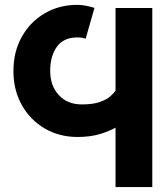

<svg xmlns="http://www.w3.org/2000/svg" viewBox="-20 -755 675 775"><path d="M292.5 -735.4Q311 -735.4 329.1 -731.4Q347.2 -727.5 361.3 -723.1L325.7 -598.6Q319.3 -601.1 311.3 -602.5Q303.2 -604 292.5 -604Q236.8 -604 209.7 -566.4Q182.6 -528.8 182.6 -468.8Q182.6 -408.7 217.5 -371.1Q252.4 -333.5 310.5 -333.5Q356.9 -333.5 385 -344Q413.1 -354.5 427.2 -367.9Q441.4 -381.3 446.3 -389.2V-722.7H594.7V0H446.3V-239.7Q420.4 -225.1 382.1 -213.6Q343.8 -202.1 293 -202.1Q218.8 -202.1 160.2 -236.6Q101.6 -271 67.9 -331.3Q34.2 -391.6 34.2 -468.8Q34.2 -545.9 67.9 -606.2Q101.6 -666.5 159.9 -700.9Q218.3 -735.4 292.5 -735.4Z"/></svg>

Font: Giphurs
Style: Bold
Weight: 700
Version: Version 0.920; ttfautohint (v1.8.4.7-5d5b)